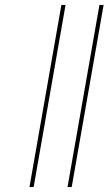

<svg xmlns="http://www.w3.org/2000/svg" viewBox="-20 -762 442 782"><path d="M247 -742 117 0H100L230 -742ZM402 -742 272 0H255L385 -742Z"/></svg>

Font: Poppins Thin
Style: Italic
Weight: 250
Italic angle: -10°
Designer: Ninad Kale (Devanagari), Jonny Pinhorn (Latin)
Foundry: Indian Type Foundry
Version: Version 3.200;PS 1.000;hotconv 16.6.54;makeotf.lib2.5.65590